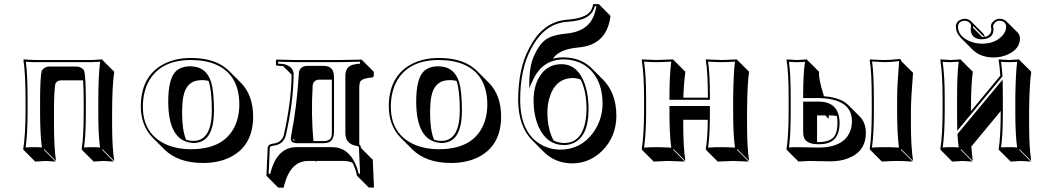

<svg xmlns="http://www.w3.org/2000/svg" viewBox="-20 -718 5084 924"><path d="M519.5 -172.4V-122.6Q519.5 -6.3 529.8 56.6L473.1 0L471.2 2.9L527.3 59.6Q525.4 59.6 479.5 56.6Q479.5 56.6 430.7 59.6L374 2.9L373 0Q382.8 -61 382.8 -179.2V-229Q382.8 -284.7 379.9 -331.5H273.4Q256.8 -330.6 247.6 -318.4Q239.7 -291 239.7 -172.4V-123.5Q239.7 -10.3 249.5 56.6L192.9 0L190.9 2.9L247.6 59.6Q245.6 59.6 198.7 56.6Q198.7 56.6 149.4 59.6L92.8 2.9L91.8 0Q102.5 -70.3 103 -180.2V-229Q103 -361.8 92.8 -429.2L94.2 -432.1Q96.2 -432.1 146 -429.2H419.9Q419.9 -429.2 472.2 -432.1L473.1 -429.2L529.8 -372.6Q519.5 -304.2 519.5 -172.4ZM453.1 -229Q453.1 -353.5 461.9 -420.9Q442.4 -419.4 419.9 -418.9H146Q123 -418.9 104.5 -420.9Q113.3 -353 112.8 -229V-180.2Q112.8 -74.7 103.5 -8.3Q120.6 -9.8 142.1 -9.8Q165 -9.8 181.6 -8.3Q172.9 -72.8 172.9 -180.2V-229Q172.9 -348.1 181.2 -377.9L182.1 -379.9L183.1 -381.3Q197.3 -397.9 216.8 -397.9H349.1Q370.1 -397 382.8 -381.3L384.3 -379.4L384.8 -377.9Q393.1 -349.1 393.1 -229V-179.2Q393.1 -65.9 384.3 -8.3Q401.9 -9.8 422.9 -9.8Q445.3 -9.8 461.4 -8.3Q452.6 -69.3 453.1 -179.2Z M657.7 -205.1Q657.7 -352.1 768.6 -410.2Q825.7 -439.5 901.9 -439Q1020 -438.5 1082.5 -376.5L1139.2 -319.8Q1198.2 -259.8 1198.2 -157.2Q1198.2 -20 1092.8 36.1Q1035.2 66.4 956.1 66.4Q836.4 65.9 771 1L714.8 -55.2Q658.2 -113.3 657.7 -205.1ZM951.2 -332.5Q877.4 -332.5 862.3 -253.4Q856.4 -223.1 856.4 -171.4Q856.9 -89.8 875.5 -45.9Q892.6 -39.6 913.6 -40Q999 -42.5 999.5 -187Q999 -284.7 983.9 -328.6Q968.8 -332.5 951.2 -332.5ZM894.5 -398.9Q972.7 -398.9 996.1 -322.8Q1009.8 -276.4 1009.8 -187Q1009.8 -41 925.3 -30.8Q918.9 -30.3 913.6 -29.8Q790.5 -33.2 789.6 -228Q789.6 -339.8 826.7 -375.5Q852.1 -398.4 894.5 -398.9ZM667.5 -205.1Q667.5 -80.1 769 -27.8Q824.2 0 899.9 0Q1053.2 0 1107.4 -105Q1131.3 -152.3 1131.8 -213.9Q1131.8 -357.9 1019.5 -407.2Q969.7 -428.7 901.9 -429.2Q756.8 -430.2 698.2 -331.1Q668 -278.3 667.5 -205.1Z M1389.2 -50.8Q1389.6 -45.4 1392.1 -43Q1396 -40.5 1400.9 -39.6ZM1462.9 56.6Q1379.9 56.6 1349.1 168.5Q1346.7 177.2 1344.7 185.5L1318.8 184.6L1262.2 127.9L1268.1 -4.9Q1269 -23.4 1293.5 -26.9Q1295.4 -26.9 1296.4 -26.9Q1337.4 -33.2 1346.2 -69.8Q1382.3 -232.9 1383.3 -358.9L1342.3 -399.9L1315.4 -401.9Q1311 -402.8 1309.6 -403.8Q1308.6 -405.8 1308.1 -407.2V-429.2L1311.5 -431.2Q1312 -431.2 1406.2 -429.2H1615.2L1721.2 -431.2L1722.2 -429.2L1778.8 -372.6V-352.5Q1777.3 -347.2 1772 -345.2L1754.9 -343.3Q1718.3 -338.9 1711.9 -320.8Q1709 -311 1709 -296.4V-22.5Q1711.4 -20.5 1712.9 -19.5Q1716.8 -14.2 1717.3 -5.9L1773.9 50.8L1779.8 184.6H1754.9L1698.2 127.9Q1690.9 92.8 1676.3 64.9Q1656.7 56.6 1634.8 56.6H1502Q1502.4 60.5 1502.4 62L1497.1 56.6ZM1577.1 -334.5H1512.7Q1489.3 -331.5 1484.9 -308.6Q1476.1 -164.1 1488.8 -39.1H1537.1Q1570.3 -39.1 1575.7 -62.5Q1577.1 -71.8 1577.1 -87.9ZM1406.2 -9.8H1578.1Q1663.6 -9.8 1699.2 92.8Q1703.6 105.5 1706.5 118.2H1712.9L1707.5 -5.9Q1707.5 -13.2 1701.7 -14.6Q1697.8 -15.6 1690.4 -17.1Q1643.1 -27.3 1642.1 -76.2V-353Q1642.1 -396 1677.2 -406.2Q1686.5 -408.7 1697.3 -410.2L1712.4 -411.6V-420.9Q1644.5 -418.9 1615.2 -418.9H1406.2Q1391.6 -418.9 1318.4 -420.9V-411.6L1343.3 -410.2Q1388.2 -400.9 1393.1 -365.2Q1393.1 -233.9 1356 -67.9Q1344.7 -23.4 1297.4 -17.1Q1280.3 -15.1 1278.8 -8.8Q1278.3 -6.3 1278.3 -4.4L1272.9 118.2L1280.3 118.7Q1308.6 2 1390.6 -8.8Q1398.9 -9.8 1406.2 -9.8ZM1379.4 -50.8Q1379.4 -56.6 1383.8 -80.1Q1407.7 -199.7 1418.5 -365.7Q1418.5 -365.7 1418.5 -365.2Q1418.5 -385.3 1436.5 -396Q1445.8 -400.9 1456.1 -400.9H1537.1Q1580.1 -400.9 1585.9 -363.3Q1587.4 -354 1587.4 -341.8V-87.9Q1587.4 -41 1559.6 -32.2Q1549.3 -29.3 1537.1 -28.8H1408.2Q1390.1 -29.8 1383.8 -37.1Q1379.9 -43.5 1379.4 -50.8Z M1851.1 -205.1Q1851.1 -352.1 1961.9 -410.2Q2019 -439.5 2095.2 -439Q2213.4 -438.5 2275.9 -376.5L2332.5 -319.8Q2391.6 -259.8 2391.6 -157.2Q2391.6 -20 2286.1 36.1Q2228.5 66.4 2149.4 66.4Q2029.8 65.9 1964.4 1L1908.2 -55.2Q1851.6 -113.3 1851.1 -205.1ZM2144.5 -332.5Q2070.8 -332.5 2055.7 -253.4Q2049.8 -223.1 2049.8 -171.4Q2050.3 -89.8 2068.8 -45.9Q2085.9 -39.6 2106.9 -40Q2192.4 -42.5 2192.9 -187Q2192.4 -284.7 2177.2 -328.6Q2162.1 -332.5 2144.5 -332.5ZM2087.9 -398.9Q2166 -398.9 2189.5 -322.8Q2203.1 -276.4 2203.1 -187Q2203.1 -41 2118.7 -30.8Q2112.3 -30.3 2106.9 -29.8Q1983.9 -33.2 1982.9 -228Q1982.9 -339.8 2020 -375.5Q2045.4 -398.4 2087.9 -398.9ZM1860.8 -205.1Q1860.8 -80.1 1962.4 -27.8Q2017.6 0 2093.3 0Q2246.6 0 2300.8 -105Q2324.7 -152.3 2325.2 -213.9Q2325.2 -357.9 2212.9 -407.2Q2163.1 -428.7 2095.2 -429.2Q1950.2 -430.2 1891.6 -331.1Q1861.3 -278.3 1860.8 -205.1Z M2473.6 -237.8Q2474.1 -389.2 2526.9 -486.8Q2585 -601.1 2686 -620.1Q2696.8 -622.1 2706.5 -623Q2797.4 -629.4 2821.3 -663.6Q2831.1 -678.2 2834.5 -698.2H2861.8L2918 -641.6Q2903.3 -521 2800.8 -495.6Q2782.2 -491.2 2762.2 -489.3Q2680.7 -481.9 2648.4 -445.3Q2644 -439.9 2640.6 -435.5Q2664.6 -441.9 2691.4 -441.9Q2774.4 -441.4 2826.7 -390.1L2883.3 -333.5Q2945.8 -269.5 2946.3 -161.6Q2946.3 -61 2877.9 7.8Q2816.9 67.9 2733.4 68.4Q2652.3 67.4 2597.7 13.7L2541 -43Q2474.1 -110.8 2473.6 -237.8ZM2737.3 -342.3Q2650.9 -342.3 2623 -243.2Q2614.3 -210.9 2614.3 -178.2Q2614.7 -95.2 2644.5 -41.5Q2668.5 -30.3 2694.8 -29.8Q2772 -29.8 2794.4 -120.1Q2802.2 -152.8 2802.7 -193.8Q2802.2 -280.3 2774.4 -335Q2757.3 -342.3 2737.3 -342.3ZM2680.7 -409.2Q2762.2 -409.2 2795.4 -310.5Q2812.5 -259.8 2812.5 -193.8Q2812.5 -53.7 2730.5 -25.9Q2712.9 -20 2694.8 -20Q2611.3 -20 2571.8 -108.4Q2547.9 -162.6 2547.9 -234.9Q2547.9 -316.4 2588.9 -366.7Q2624 -408.7 2680.7 -409.2ZM2483.4 -237.8Q2483.4 -78.1 2585.9 -21Q2627.9 2 2676.8 2Q2773.9 2 2834 -78.6Q2878.9 -140.6 2879.9 -217.8Q2879.9 -329.6 2813 -389.6Q2764.2 -431.6 2691.4 -432.1Q2591.8 -431.2 2546.9 -336.9L2526.4 -293.9L2527.8 -341.3Q2529.8 -407.2 2551.8 -453.1Q2579.6 -514.2 2617.7 -534.7Q2649.9 -551.3 2704.6 -556.2Q2802.2 -565.4 2834 -633.3Q2844.7 -657.2 2850.1 -688H2842.8Q2829.6 -635.7 2764.6 -620.6Q2740.7 -615.2 2707.5 -612.8Q2601.1 -604.5 2539.1 -488.8Q2537.1 -484.9 2535.6 -482.4Q2483.4 -385.3 2483.4 -237.8Z M3575.2 -193.4V-122.6Q3575.2 -6.3 3585 56.6L3528.3 0L3526.4 2.9L3583 59.6Q3581.5 59.6 3509.3 56.6Q3509.3 56.6 3434.1 59.6L3377.4 2.9L3376.5 0Q3385.7 -55.7 3386.2 -141.6H3268.1V-123.5Q3268.1 -10.3 3278.3 56.6L3221.7 0L3219.7 2.9L3275.9 59.6Q3274.4 59.6 3195.3 56.6Q3195.3 56.6 3126 59.6L3069.3 2.9L3068.4 0Q3079.1 -70.3 3079.6 -180.2V-249Q3079.6 -356.4 3068.4 -429.2L3069.3 -432.1Q3070.8 -432.1 3138.7 -429.2Q3138.7 -429.2 3219.7 -432.1L3221.7 -429.2L3278.3 -372.6Q3270.5 -314.5 3268.6 -248H3386.7V-250Q3386.7 -369.1 3376.5 -429.2L3377.4 -432.1Q3378.9 -432.1 3452.6 -429.2Q3452.6 -429.2 3526.4 -432.1L3528.3 -429.2L3585 -372.6Q3576.7 -318.4 3575.2 -193.4ZM3212.4 -248 3211.4 -249V-248ZM3508.3 -250Q3510.3 -372.1 3517.1 -421.4Q3479 -418.9 3452.6 -418.9Q3424.3 -418.9 3387.7 -421.4Q3396.5 -362.3 3396.5 -250V-237.8H3201.7V-249Q3201.7 -354 3210.4 -421.4Q3166 -418.9 3138.7 -418.9Q3111.3 -418.9 3079.6 -421.4Q3089.4 -350.6 3089.4 -249V-180.2Q3089.4 -74.2 3079.6 -7.8Q3112.3 -9.8 3138.7 -9.8Q3167.5 -9.8 3210.4 -7.3Q3201.7 -72.3 3201.7 -180.2V-208H3396.5V-179.2Q3396.5 -65.4 3387.7 -7.8Q3425.3 -10.3 3452.6 -9.8Q3480.5 -9.8 3517.1 -7.8Q3508.3 -68.8 3508.3 -179.2Z M4175.3 -234.9Q4175.3 -374 4165.5 -428.2L4168.5 -432.1Q4175.8 -432.1 4192.4 -430.7Q4223.1 -428.7 4239.3 -429.2Q4265.6 -429.2 4308.1 -434.1Q4312.5 -433.6 4314.9 -431.6Q4316.9 -428.2 4317.4 -423.8L4374 -367.7Q4364.3 -245.1 4363.8 -189.5V-123.5Q4363.8 -14.2 4374 56.6L4317.4 0L4315.4 2.9L4372.1 59.6Q4325.7 56.6 4297.9 56.6Q4267.6 56.6 4224.1 59.6L4167.5 2.9L4165.5 0Q4175.3 -68.4 4175.3 -180.2ZM3855.5 -258.8V-255.9H3858.4ZM3912.1 -34.2Q3915.5 -34.2 3918.5 -34.2Q3980.5 -34.2 3999 -67.9Q4010.3 -89.8 4010.3 -126Q4010.3 -145.5 4007.3 -159.7Q3993.7 -162.1 3979 -162.6H3967.8Q3968.8 -153.3 3968.3 -146L3951.7 -162.6H3912.1ZM3945.3 -254.9Q4025.4 -248.5 4061.5 -213.4L4118.2 -156.7Q4146.5 -127 4147 -79.6Q4147 11.2 4061.5 43.9Q4023.9 58.6 3974.1 58.6Q3954.1 58.6 3922.9 57.6Q3891.1 56.6 3872.1 56.6L3822.8 59.6L3766.1 2.9L3765.1 0Q3774.9 -61 3775.4 -179.2V-250Q3775.4 -369.1 3765.1 -429.2L3766.1 -432.1Q3768.1 -432.1 3815.4 -429.2L3863.3 -432.1L3865.2 -429.2L3921.9 -372.6Q3917.5 -343.3 3944.3 -258.3Q3944.8 -255.9 3945.3 -254.9ZM3845.2 -258.8Q3845.2 -362.3 3854 -420.4Q3835.9 -418.9 3815.4 -418.9Q3793 -418.9 3776.9 -420.4Q3785.2 -361.8 3785.2 -250V-179.2Q3785.2 -65.9 3776.9 -8.3Q3793.5 -9.8 3815.4 -9.8Q3835.4 -9.8 3866.9 -8.8Q3898.4 -7.8 3917.5 -7.8Q4042 -7.8 4072.3 -88.9Q4080.1 -110.8 4080.1 -136.2Q4078.6 -245.6 3912.1 -246.1H3845.2ZM4020.5 -126Q4020.5 -35.6 3945.3 -25.4Q3933.6 -23.9 3918.5 -23.9Q3854 -23.9 3846.7 -64.9Q3845.7 -72.3 3845.2 -79.1V-229H3922.4Q4019.5 -227.5 4020.5 -126ZM4185.5 -234.9V-180.2Q4185.5 -72.3 4176.3 -7.8Q4211.9 -10.3 4241.2 -9.8Q4272.5 -9.8 4306.2 -7.8Q4297.4 -76.2 4297.4 -180.2V-246.1Q4297.4 -304.2 4307.1 -423.8Q4265.1 -418.9 4239.3 -418.9Q4229.5 -418.9 4176.8 -421.9Q4185.5 -363.8 4185.5 -234.9Z M4888.7 -533.2Q4888.7 -482.9 4830.6 -456.1Q4797.9 -441.4 4761.7 -441.4Q4698.2 -441.9 4660.6 -479L4604 -535.6Q4580.6 -560.1 4580.1 -589.8Q4580.1 -615.2 4607.4 -625Q4616.2 -627.4 4624 -627.9Q4640.6 -627 4652.3 -616.2L4709 -559.6Q4717.3 -550.3 4719.2 -540Q4750 -547.4 4751 -576.2Q4750.5 -582.5 4750 -585Q4749 -587.9 4749 -591.8Q4749 -610.8 4772.5 -623.5Q4781.2 -627.9 4789.1 -627.9Q4810.5 -627.4 4822.3 -616.2L4878.9 -560.1Q4888.2 -548.8 4888.7 -533.2ZM4795.9 -183.6 4654.8 -13.2Q4656.7 22.9 4661.6 56.6L4605 0L4603 2.9L4659.7 59.6Q4657.7 59.6 4611.8 56.6L4562.5 59.6L4506.3 2.9L4505.4 0Q4516.1 -70.3 4516.1 -180.2V-249Q4516.1 -356.4 4505.4 -429.2L4506.3 -432.1Q4508.3 -432.1 4555.2 -429.2L4603 -432.1L4605 -429.2L4661.6 -372.6Q4652.8 -307.1 4652.8 -193.4V-183.6L4793.9 -353.5Q4791.5 -394 4786.1 -429.2L4787.1 -432.1Q4789.1 -432.1 4835.9 -429.2L4884.3 -432.1L4886.2 -429.2L4942.9 -372.6Q4934.6 -318.8 4932.6 -193.4V-122.6Q4932.6 -6.3 4942.9 56.6L4886.2 0L4884.3 2.9L4940.9 59.6Q4939 59.6 4892.6 56.6L4843.8 59.6L4787.1 2.9L4786.1 0Q4795.9 -61 4795.9 -179.2ZM4708 -539.1Q4712.9 -539.1 4716.3 -539.6L4663.1 -592.8Q4662.6 -587.4 4662.1 -585ZM4822.3 -589.8Q4820.3 -617.2 4789.1 -618.2Q4773.4 -618.2 4762.2 -600.6Q4759.3 -595.2 4759.3 -591.8Q4759.3 -591.8 4759.3 -589.4L4759.8 -588.4Q4761.2 -584 4761.2 -576.7Q4761.2 -576.7 4761.2 -576.2Q4761.2 -540.5 4724.6 -531.2Q4715.3 -529.3 4706.1 -528.8Q4662.1 -528.8 4652.8 -564Q4651.4 -570.8 4651.4 -577.1Q4651.9 -584.5 4652.8 -588.4Q4653.3 -589.8 4653.3 -592.3Q4653.3 -592.3 4653.3 -592.8Q4653.3 -606.4 4636.7 -614.7Q4629.9 -617.7 4624 -618.2Q4598.6 -618.2 4591.3 -597.7Q4590.3 -593.3 4590.3 -589.8Q4590.3 -546.9 4640.1 -522.5Q4670.4 -508.3 4705.1 -507.8Q4770 -507.8 4804.7 -547.4Q4821.8 -567.4 4822.3 -589.8ZM4585.9 -250Q4585.9 -360.4 4593.8 -420.9Q4576.7 -419.4 4555.2 -418.9Q4532.7 -418.9 4516.6 -420.4Q4526.4 -350.6 4526.4 -249V-180.2Q4526.4 -74.7 4516.6 -8.3Q4534.2 -9.8 4555.2 -9.8Q4577.6 -9.8 4593.8 -8.3Q4589.8 -38.6 4587.9 -69.3V-73.2L4805.2 -335L4805.7 -307.6Q4806.2 -281.7 4806.2 -250V-179.2Q4806.2 -65.4 4797.4 -8.3Q4814 -9.8 4836.2 -9.8Q4858.4 -9.8 4875 -8.3Q4866.2 -69.3 4866.2 -179.2V-250Q4868.2 -371.6 4875 -420.4Q4857.4 -418.9 4835.9 -418.9Q4813.5 -418.9 4797.4 -420.4Q4802.2 -388.2 4804.2 -354V-350.1L4586.9 -88.9L4586.4 -115.7Q4585.9 -142.1 4585.9 -180.2Z"/></svg>

Font: Linux Biolinum Shadow O
Style: Bold
Weight: 700
Designer: Philipp H. Poll
Foundry: Philipp H. Poll
Version: Version 0.9.2